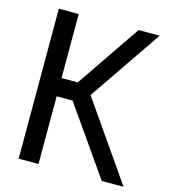

<svg xmlns="http://www.w3.org/2000/svg" viewBox="-110 -827 805 915"><g transform="rotate(15 292.0 -370.0)"><path d="M67 0V-740H165V-424H245L460.5 -740H564.5L319.5 -381.5L584.5 0H477L243.5 -334H165V0Z"/></g></svg>

Font: Encode Sans Condensed Condensed Medium
Style: Regular
Weight: 500
Width: 3
Designer: Multiple Designers
Foundry: Impallari Type
Version: Version 3.000; ttfautohint (v1.8.3) -l 8 -r 50 -G 200 -x 14 